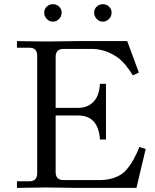

<svg xmlns="http://www.w3.org/2000/svg" viewBox="-20 -914 753 935"><path d="M207.8 -821.8Q195.3 -835 195.3 -852.5Q195.3 -870.1 207.8 -881.8Q220.2 -893.6 237.8 -893.6Q255.4 -893.6 267.8 -881.8Q280.3 -870.1 280.3 -852.5Q280.3 -835 267.8 -821.8Q255.4 -808.6 237.8 -808.6Q220.2 -808.6 207.8 -821.8ZM450.9 -821.8Q438.5 -835 438.5 -852.5Q438.5 -870.1 450.9 -881.8Q463.4 -893.6 481 -893.6Q498.5 -893.6 511 -881.8Q523.4 -870.1 523.4 -852.5Q523.4 -835 511 -821.8Q498.5 -808.6 481 -808.6Q463.4 -808.6 450.9 -821.8ZM62.5 1V-31.2H123Q161.1 -31.2 161.1 -70.3V-642.6Q161.1 -681.6 123 -681.6H62.5V-713.9Q64.5 -713.9 122.6 -712.9Q180.7 -711.9 206.1 -711.9Q231.4 -711.9 289.6 -712.9Q347.7 -713.9 349.6 -713.9H599.6L656.2 -560.5L627 -546.9Q612.8 -570.8 591.3 -597.2Q569.8 -623.5 544.9 -639.6Q488.8 -675.8 425.8 -675.8H289.1Q251 -675.8 251 -636.7V-388.7H360.4Q404.8 -388.7 433.8 -416.7Q462.9 -444.8 466.8 -505.9H496.1V-234.4H466.8Q459 -351.6 360.4 -351.6H251V-76.2Q251 -37.1 289.1 -37.1H466.8Q503.4 -37.1 535.9 -48.3Q568.4 -59.6 587.9 -79.1Q610.8 -102.5 629.4 -135.7Q647.9 -168.9 658.2 -198.2L689.5 -188.5L644.5 1H349.6Q347.7 1 289.6 0Q231.4 -1 206.1 -1Q180.7 -1 122.6 0Q64.5 1 62.5 1Z"/></svg>

Font: Theano Old Style
Style: Regular
Weight: 400
Designer: Alexey Kryukov
Version: Version 2.00